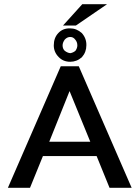

<svg xmlns="http://www.w3.org/2000/svg" viewBox="-20 -895 665 915"><path d="M502 0 440.4 -151.4H184.6L123 0H17.6L269.5 -579.1H355.5L607.4 0ZM311.5 -460.9 214.8 -219.7H410.2ZM490.2 -875H372.1L280.3 -773.4H341.8ZM236.3 -678.7Q236.3 -714.8 257.8 -737.3Q279.3 -760.7 314.5 -759.8Q344.7 -759.8 370.1 -737.3Q392.6 -711.9 391.6 -678.7Q391.6 -646.5 370.1 -622.1Q345.7 -600.6 314.5 -600.6Q281.2 -600.6 259.8 -623Q236.3 -646.5 236.3 -678.7ZM278.3 -678.7Q278.3 -663.1 288.1 -653.3Q301.8 -642.6 315.4 -641.6Q330.1 -644.5 339.8 -653.3Q348.6 -666 348.6 -678.7Q348.6 -695.3 337.9 -707Q329.1 -718.8 314.5 -718.8Q300.8 -718.8 289.1 -707Q278.3 -692.4 278.3 -678.7Z"/></svg>

Font: RobotoJAA
Style: Medium
Weight: 500
Version: Version 2.05; 2016-11-05